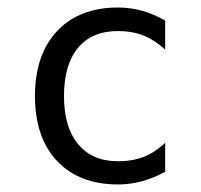

<svg xmlns="http://www.w3.org/2000/svg" viewBox="-20 -485 540 517"><path d="M424.8 -22.5Q394.5 -5.9 362.8 2.9Q331.1 11.7 297.9 11.7Q193.4 11.7 133.8 -51.3Q74.2 -114.3 74.2 -226.6Q74.2 -337.9 133.8 -401.4Q193.4 -464.8 297.9 -464.8Q331.1 -464.8 362.3 -456.1Q393.6 -447.3 424.8 -429.7V-351.6Q395.5 -377.9 365.7 -389.6Q335.9 -401.4 297.9 -401.4Q227.5 -401.4 189.9 -356Q152.3 -310.5 152.3 -226.6Q152.3 -142.6 190.4 -96.7Q228.5 -50.8 297.9 -50.8Q336.9 -50.8 367.7 -63Q398.4 -75.2 424.8 -100.6Z"/></svg>

Font: BabelStone Pseudographica
Style: Regular
Weight: 400
Designer: Andrew West
Foundry: BabelStone
Version: Version 16.0.0